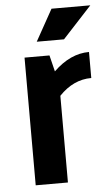

<svg xmlns="http://www.w3.org/2000/svg" viewBox="-51 -733 444 768"><g transform="rotate(-5 170.5 -349.0)"><path d="M61 0V-512.7H161.1L177.2 -447.3Q244.6 -512.7 319.8 -512.7V-408.2Q247.6 -408.2 190.4 -348.1V0ZM185.5 -698.2H341.3L224.6 -571.8H115.2Z"/></g></svg>

Font: Voltera
Style: Bold
Weight: 700
Designer: Bernd Montag
Version: Version 1.301